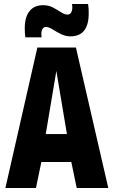

<svg xmlns="http://www.w3.org/2000/svg" viewBox="-20 -941 569 961"><path d="M7 0 167 -703H360L522 0H364L337 -130H187L160 0ZM209 -270H315L262 -586ZM107 -754Q105 -766 104.5 -778.5Q104 -791 104 -801Q104 -855 127.5 -885Q151 -915 196 -915Q223 -915 245 -903.5Q267 -892 285 -880Q303 -868 318 -868Q330 -868 336 -878.5Q342 -889 342 -904Q342 -914 340 -921H421Q423 -909 423.5 -897Q424 -885 424 -874Q424 -759 332 -759Q308 -759 285 -770.5Q262 -782 243 -794Q224 -806 210 -806Q199 -806 193 -796.5Q187 -787 187 -772Q187 -761 188 -754Z"/></svg>

Font: Georama SemiCondensed
Style: Bold
Weight: 700
Width: 4
Designer: Jean-Baptiste Levee
Foundry: Production Type
Version: Version 1.000